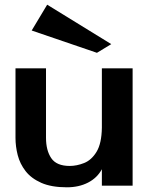

<svg xmlns="http://www.w3.org/2000/svg" viewBox="-20 -791 635 818"><path d="M265 7Q199 7 156 -12Q113 -31 89 -62Q65 -93 55.5 -130Q46 -167 46 -204V-500H176V-204Q176 -150 198.5 -117Q221 -84 277 -84Q307 -84 338.5 -96.5Q370 -109 391.5 -144.5Q413 -180 414 -247V-500H545V0H414V-70Q394 -33 355 -13Q316 7 265 7ZM393 -566 115 -661 181 -771 454 -603Z"/></svg>

Font: Panamera
Style: Bold
Weight: 700
Designer: Bastien Sozeau
Foundry: NBR — Bastien Sozeau
Version: Version 3.002; ttfautohint (v1.8.4.7-5d5b);gftools[0.9.33]